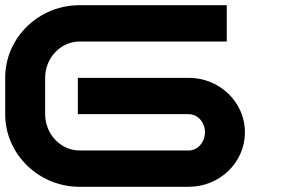

<svg xmlns="http://www.w3.org/2000/svg" viewBox="-20 -720 1090 740"><path d="M287 0C129 0 0 -126 0 -280V-420C0 -575 129 -700 287 -700H854V-560H287C214 -560 154 -497 154 -420V-280C154 -203 214 -140 287 -140H707C742 -140 770 -172 770 -210C770 -249 742 -280 707 -280H280V-420H707C827 -420 924 -326 924 -210C924 -94 827 0 707 0Z"/></svg>

Font: Generic Techno
Style: Regular
Weight: 400
Designer: NC Empire
Foundry: NC Empire
Version: Version 1.000;hotconv 1.0.109;makeotfexe 2.5.65596